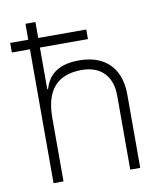

<svg xmlns="http://www.w3.org/2000/svg" viewBox="-82 -800 751 869"><g transform="rotate(-10 293.0 -366.0)"><path d="M10.7 -615.2V-659.2H93.8V-732.4H139.6V-659.2H360.4V-615.2H139.6V-423.8H143.6Q171.9 -527.3 303.2 -527.3Q393.6 -527.3 442.9 -477.5Q492.2 -427.7 492.2 -336.9V0H446.3V-338.9Q446.3 -407.7 409.7 -445.1Q373 -482.4 307.6 -482.4Q139.6 -482.4 139.6 -293V0H93.8V-615.2Z"/></g></svg>

Font: Cascadia Mono ExtraLight
Style: Regular
Weight: 200
Monospace: yes
Designer: Aaron Bell
Foundry: Saja Typeworks
Version: Version 2404.023; ttfautohint (v1.8.4)